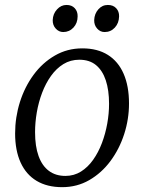

<svg xmlns="http://www.w3.org/2000/svg" viewBox="-20 -764 596 794"><path d="M320.5 -564Q383 -564 426 -537Q469 -510 491.2 -459Q513.5 -408 513.5 -336Q513.5 -271 493.5 -209.2Q473.5 -147.5 436.8 -98Q400 -48.5 349.2 -19.2Q298.5 10 237 10Q175 10 131.5 -16Q88 -42 65.2 -92Q42.5 -142 42.5 -212Q42.5 -278.5 62.2 -341.5Q82 -404.5 118.8 -454.5Q155.5 -504.5 206.8 -534.2Q258 -564 320.5 -564ZM308 -517Q271.5 -517 242.2 -499Q213 -481 191 -450.2Q169 -419.5 154.2 -380.5Q139.5 -341.5 132.2 -299.5Q125 -257.5 125 -217.5Q125 -159 139.5 -118.8Q154 -78.5 182 -57.5Q210 -36.5 250.5 -36.5Q286 -36.5 314.8 -54.5Q343.5 -72.5 365.2 -103.2Q387 -134 401.5 -172.5Q416 -211 423.5 -252.8Q431 -294.5 431 -334.5Q431 -391 417.5 -431.8Q404 -472.5 377 -494.8Q350 -517 308 -517ZM241.5 -631.5Q223.5 -631.5 210.5 -645.8Q197.5 -660 198 -681Q199 -707 215.8 -725.2Q232.5 -743.5 255 -743.5Q277 -743.5 289.2 -730Q301.5 -716.5 301 -696.5Q301 -668.5 283.8 -650Q266.5 -631.5 241.5 -631.5ZM412.5 -631.5Q394.5 -631.5 381.8 -645.8Q369 -660 369.5 -681Q370.5 -707 386.5 -725.2Q402.5 -743.5 426 -743.5Q448 -743.5 460.5 -730Q473 -716.5 472.5 -696.5Q472 -668.5 455 -650Q438 -631.5 412.5 -631.5Z"/></svg>

Font: Merriweather 28pt Light
Style: Italic
Weight: 300
Italic angle: -7.8°
Version: Version 2.101